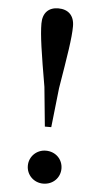

<svg xmlns="http://www.w3.org/2000/svg" viewBox="-54 -787 444 836"><g transform="rotate(5 167.5 -369.0)"><path d="M167 14C210 14 241 -18 241 -58C241 -98 210 -130 167 -130C126 -130 94 -98 94 -58C94 -18 126 14 167 14ZM167 -752C125 -752 99 -727 99 -680C99 -629 111 -551 136 -406L153 -234H181L200 -406C224 -551 237 -629 237 -680C237 -727 210 -752 167 -752Z"/></g></svg>

Font: Noto Serif CJK HK SemiBold
Style: Regular
Weight: 600
Designer: Ryoko NISHIZUKA 西塚涼子 (kana & ideographs); Frank Grießhammer (Latin, Greek & Cyrillic); Wenlong ZHANG 张文龙 (bopomofo); San
Foundry: Adobe
Version: Version 2.001;hotconv 1.1.0;makeotfexe 2.6.0